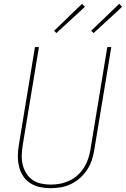

<svg xmlns="http://www.w3.org/2000/svg" viewBox="-20 -983 663 1011"><path d="M246 8Q217 8 189.5 2Q162 -4 139.5 -18.5Q117 -33 102 -55.5Q87 -78 80.5 -105Q74 -132 74 -160.5Q74 -189 79 -218L164 -735H185L99 -215Q95 -189 94.5 -163.5Q94 -138 100 -114Q106 -90 119 -69.5Q132 -49 151.5 -35.5Q171 -22 196 -16.5Q221 -11 247 -11Q271 -11 295.5 -15.5Q320 -20 344 -31Q368 -42 388 -60Q408 -78 422 -100Q436 -122 444 -146Q452 -170 456 -194L545 -735H566L476 -191Q472 -165 463 -138.5Q454 -112 438 -88Q422 -64 400.5 -45Q379 -26 353 -13.5Q327 -1 299.5 3.5Q272 8 246 8ZM473 -809 460 -821 608 -963 623 -947ZM277 -809 265 -821 412 -963 427 -947Z"/></svg>

Font: Iosevka Thin Extended Oblique
Style: Regular
Weight: 100
Width: 7
Italic angle: -9°
Monospace: yes
Designer: Belleve Invis
Foundry: Belleve Invis
Version: Version 32.5.0; ttfautohint (v1.8.4)